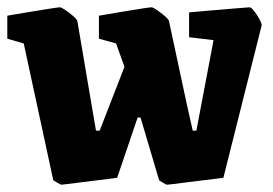

<svg xmlns="http://www.w3.org/2000/svg" viewBox="-22 -493 747 526"><path d="M146 13Q144 13 134 7Q124 1 124 1L43 -374L-2 -387V-450Q-2 -450 18.5 -453.5Q39 -457 66.5 -461.5Q94 -466 116 -469.5Q138 -473 142 -473Q146 -473 157 -465.5Q168 -458 178.5 -449Q189 -440 190 -435L228 -211L241 -135H251L319 -310L296 -374L249 -387V-450Q249 -450 269.5 -453.5Q290 -457 317 -461.5Q344 -466 366.5 -469.5Q389 -473 393 -473Q397 -473 408 -465.5Q419 -458 429.5 -449Q440 -440 441 -435L489 -211L506 -135H516L563 -383L496 -391V-459Q496 -459 512 -460.5Q528 -462 551.5 -464Q575 -466 599.5 -468Q624 -470 641.5 -471.5Q659 -473 662 -473Q666 -473 674 -463Q682 -453 688.5 -441Q695 -429 695 -424L590 -6Q590 -6 575 -4Q560 -2 538 0.5Q516 3 493.5 6Q471 9 454.5 11Q438 13 436 13Q433 13 423.5 7Q414 1 414 1L363 -171H355L299 -6Q299 -6 284.5 -4Q270 -2 248 0.5Q226 3 203.5 6Q181 9 164.5 11Q148 13 146 13Z"/></svg>

Font: Grenze Gotisch Black
Style: Regular
Weight: 900
Designer: Renata Polastri
Foundry: Omnibus-Type
Version: Version 1.001